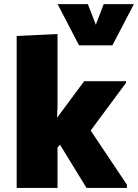

<svg xmlns="http://www.w3.org/2000/svg" viewBox="-20 -930 683 950"><path d="M62.5 0V-752L264.6 -761.7V-402.8L262.2 -347.2L396.5 -528.3H603.5V-520L428.7 -284.2L607.9 -16.1V0H408.2L276.9 -213.9L264.6 -200.7V0ZM371.1 -705.6 265.1 -909.7H414.6L454.1 -807.6L493.2 -909.7H642.6L536.1 -705.6Z"/></svg>

Font: Comme Black
Style: Regular
Weight: 900
Version: Version 1.000;gftools[0.9.27]